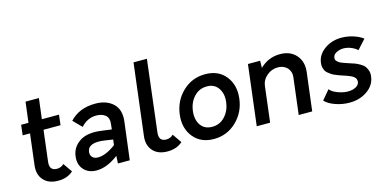

<svg xmlns="http://www.w3.org/2000/svg" viewBox="-73 -1139 3064 1538"><g transform="rotate(-15 1459.0 -370.0)"><path d="M328 -109 380 -34Q332 10 256 10Q176 10 134.5 -37Q93 -84 103 -160L134 -415H73L83 -500H144L165 -670H276L255 -500H397L387 -415H246L215 -160Q205 -85 270 -85Q304 -85 328 -109Z M699 -510Q792 -510 846 -459.5Q900 -409 889 -314L850 0H752L755 -62Q660 10 574 10Q507 10 468.5 -33Q430 -76 439 -143Q448 -217 512.5 -260Q577 -303 693 -287L775 -276L780 -321Q786 -369 758 -392.5Q730 -416 682 -416Q609 -416 555 -356L487 -425Q566 -510 699 -510ZM552 -149Q549 -121 565.5 -104.5Q582 -88 612 -88Q676 -88 759 -150L765 -195L700 -205Q562 -226 552 -149Z M1163 10Q1083 10 1041.5 -37Q1000 -84 1010 -160L1082 -750H1193L1122 -160Q1112 -85 1177 -85Q1211 -85 1235 -109L1287 -34Q1239 10 1163 10Z M1734 -64.5Q1656 10 1547 10Q1438 10 1378 -64.5Q1318 -139 1331.5 -250Q1345 -361 1423 -435.5Q1501 -510 1610.5 -510Q1720 -510 1779.5 -435.5Q1839 -361 1825.5 -250Q1812 -139 1734 -64.5ZM1559 -88Q1622 -88 1665 -134.5Q1708 -181 1716.5 -250Q1725 -319 1693 -365.5Q1661 -412 1599 -412Q1535 -412 1492 -366Q1449 -320 1440.5 -250Q1432 -180 1463.5 -134Q1495 -88 1559 -88Z M2231 -510Q2316 -510 2364 -456Q2412 -402 2402 -316L2363 0H2251L2288 -303Q2292 -334 2280 -359Q2268 -384 2243.5 -398Q2219 -412 2187 -412Q2136 -412 2096 -378.5Q2056 -345 2050 -297L2014 0H1903L1964 -500H2065L2064 -441Q2134 -510 2231 -510Z M2671 10Q2612 10 2555 -10Q2498 -30 2470 -61L2535 -138Q2552 -115 2593.5 -98.5Q2635 -82 2676 -80Q2703 -79 2725.5 -85.5Q2748 -92 2762 -105Q2776 -118 2778 -136Q2779 -148 2774.5 -158Q2770 -168 2762.5 -175Q2755 -182 2740 -189.5Q2725 -197 2713 -201Q2701 -205 2681 -212Q2657 -220 2648.5 -223Q2640 -226 2618 -235Q2596 -244 2587 -250.5Q2578 -257 2563 -268.5Q2548 -280 2542 -292Q2536 -304 2532 -321Q2528 -338 2531 -357Q2539 -423 2599.5 -466.5Q2660 -510 2741 -510Q2773 -510 2806.5 -503Q2840 -496 2868.5 -483.5Q2897 -471 2918 -455L2848 -378Q2837 -389 2820.5 -398.5Q2804 -408 2786 -414Q2768 -420 2750 -422Q2714 -426 2681.5 -411.5Q2649 -397 2646 -371Q2644 -361 2646.5 -353Q2649 -345 2657.5 -337.5Q2666 -330 2672.5 -325.5Q2679 -321 2695 -315Q2711 -309 2718.5 -306.5Q2726 -304 2746 -297Q2775 -288 2791.5 -282Q2808 -276 2831.5 -263Q2855 -250 2867 -236Q2879 -222 2887 -199Q2895 -176 2891 -148Q2883 -79 2820.5 -34.5Q2758 10 2671 10Z"/></g></svg>

Font: Orkney Medium
Style: MediumItalic
Weight: 500
Designer: Samuel Oakes and Alfredo Marco Pradil
Foundry: Alfredo Marco Pradil
Version: 1.0; ttfautohint (v1.5)